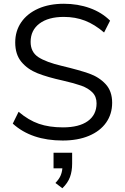

<svg xmlns="http://www.w3.org/2000/svg" viewBox="-20 -740 663 1022"><path d="M48 -82 79 -145Q132 -100 187 -81Q242 -62 315 -62Q401 -62 447.5 -95.5Q494 -129 494 -190Q494 -226 471.5 -248.5Q449 -271 412.5 -284Q376 -297 315 -311Q233 -329 180 -350Q127 -371 94 -410.5Q61 -450 61 -514Q61 -575 93 -621.5Q125 -668 183.5 -694Q242 -720 320 -720Q394 -720 458 -697Q522 -674 566 -630L534 -567Q484 -610 432.5 -630Q381 -650 320 -650Q237 -650 190 -614.5Q143 -579 143 -517Q143 -463 184 -436Q225 -409 310 -389Q402 -367 454.5 -348.5Q507 -330 542 -292.5Q577 -255 577 -193Q577 -133 545 -87.5Q513 -42 453.5 -17Q394 8 314 8Q147 8 48 -82ZM364 73V131Q364 171 352.5 202.5Q341 234 312 262L275 234Q294 214 302 196Q310 178 312 156H265V73Z"/></svg>

Font: Muli
Style: Regular
Weight: 400
Designer: Vernon Adams
Foundry: Vernon Adams
Version: Version 2.000